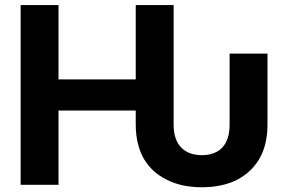

<svg xmlns="http://www.w3.org/2000/svg" viewBox="-20 -748 1163 777"><path d="M796.9 9.8Q714.8 9.8 655.3 -20.5Q594.7 -49.8 561.5 -106.4Q529.3 -164.1 529.3 -245.1Q529.3 -263.7 529.3 -300.8Q451.2 -300.8 216.8 -300.8Q216.8 -225.6 216.8 0Q178.7 0 63.5 0Q63.5 -181.6 63.5 -727.5Q101.6 -727.5 216.8 -727.5Q216.8 -652.3 216.8 -426.8Q294.9 -426.8 529.3 -426.8Q529.3 -502 529.3 -727.5Q567.4 -727.5 682.6 -727.5Q682.6 -606.4 682.6 -245.1Q682.6 -182.6 712.9 -151.4Q743.2 -120.1 796.9 -120.1Q850.6 -120.1 879.9 -151.4Q909.2 -182.6 909.2 -245.1Q909.2 -339.8 909.2 -531.2Q947.3 -531.2 1062.5 -531.2Q1062.5 -459 1062.5 -245.1Q1062.5 -163.1 1030.3 -106.4Q997.1 -49.8 937.5 -19.5Q877.9 9.8 796.9 9.8Z"/></svg>

Font: DeepSea
Style: Bold
Weight: 700
Designer: Stem
Version: Version 3.019;git-0a5106e0b